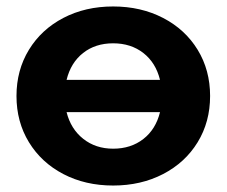

<svg xmlns="http://www.w3.org/2000/svg" viewBox="-20 -566 701 594"><path d="M630 -269Q630 -189 591.5 -126Q553 -63 484.5 -27.5Q416 8 330 8Q244 8 176 -27.5Q108 -63 69.5 -126Q31 -189 31 -269Q31 -349 69.5 -412Q108 -475 176 -510.5Q244 -546 330 -546Q416 -546 484.5 -510.5Q553 -475 591.5 -412Q630 -349 630 -269ZM186 -319H475Q462 -372 423.5 -402Q385 -432 330 -432Q275 -432 237 -402Q199 -372 186 -319ZM475 -219H186Q199 -167 237.5 -136.5Q276 -106 330 -106Q385 -106 423.5 -136Q462 -166 475 -219Z"/></svg>

Font: APTA Sans Regular
Style: Bold Italic
Weight: 700
Version: Version 7.200